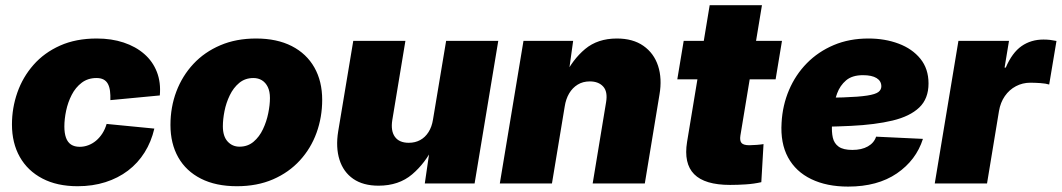

<svg xmlns="http://www.w3.org/2000/svg" viewBox="-20 -689 3987 721"><path d="M271.5 10.3Q194.3 10.3 139.2 -18.6Q84 -47.4 54.4 -99.6Q24.9 -151.9 24.9 -221.7Q24.9 -283.7 45.2 -341.6Q65.4 -399.4 105.7 -445.3Q146 -491.2 205.6 -517.8Q265.1 -544.4 343.3 -544.4Q398.9 -544.4 444.3 -529.3Q489.7 -514.2 521.7 -486.3Q553.7 -458.5 569.1 -418.9Q584.5 -379.4 580.1 -330.6L394.5 -313Q395 -332 393.1 -347.4Q391.1 -362.8 385.3 -373.8Q379.4 -384.8 368.9 -390.4Q358.4 -396 342.3 -396Q310.1 -396 286.9 -378.4Q263.7 -360.8 249.3 -332.8Q234.9 -304.7 228.3 -273.2Q221.7 -241.7 221.7 -213.9Q221.7 -189 227.8 -171.9Q233.9 -154.8 246.8 -146.2Q259.8 -137.7 279.3 -137.7Q295.9 -137.7 311.5 -143.6Q327.1 -149.4 340.6 -160.6Q354 -171.9 364.3 -187.7Q374.5 -203.6 380.4 -223.6L559.6 -206.1Q547.9 -156.2 522.9 -116.5Q498 -76.7 460.7 -48.3Q423.3 -20 375.7 -4.9Q328.1 10.3 271.5 10.3Z M869.6 10.3Q790.5 10.3 734.6 -18.1Q678.7 -46.4 649.4 -98.1Q620.1 -149.9 620.1 -219.7Q620.1 -286.6 642.3 -345.5Q664.6 -404.3 706.3 -449Q748 -493.7 807.4 -519Q866.7 -544.4 941.4 -544.4Q1020 -544.4 1075.7 -515.9Q1131.3 -487.3 1160.6 -435.5Q1189.9 -383.8 1189.9 -314Q1189.9 -249 1168.7 -190.4Q1147.5 -131.8 1106.2 -86.7Q1064.9 -41.5 1005.4 -15.6Q945.8 10.3 869.6 10.3ZM879.4 -138.2Q910.2 -138.2 932.1 -156.7Q954.1 -175.3 967.5 -203.9Q981 -232.4 987.3 -263.7Q993.7 -294.9 993.7 -320.8Q993.7 -345.7 985.6 -362.3Q977.5 -378.9 963.6 -387.5Q949.7 -396 931.6 -396Q900.4 -396 878.4 -377.7Q856.4 -359.4 842.8 -331.1Q829.1 -302.7 823 -271.7Q816.9 -240.7 816.9 -214.8Q816.9 -177.2 834.7 -157.7Q852.5 -138.2 879.4 -138.2Z M1401.4 8.3Q1343.8 8.3 1306.6 -17.3Q1269.5 -43 1254.9 -89.1Q1240.2 -135.3 1250 -195.8L1306.6 -535.6H1502.4L1453.1 -237.8Q1446.8 -197.8 1462.9 -175.3Q1479 -152.8 1515.1 -152.8Q1539.1 -152.8 1557.9 -163.1Q1576.7 -173.3 1589.1 -192.9Q1601.6 -212.4 1606 -240.2L1655.3 -535.6H1851.1L1762.2 0H1575.2L1595.7 -140.6H1608.4Q1577.6 -76.7 1527.6 -34.2Q1477.5 8.3 1401.4 8.3Z M2100.6 -289.1 2052.7 0H1856.9L1945.8 -535.6H2132.3L2112.8 -395.5L2099.1 -401.4Q2129.9 -465.3 2177.2 -504.9Q2224.6 -544.4 2296.4 -544.4Q2356.9 -544.4 2396.2 -516.8Q2435.5 -489.3 2451.2 -441.7Q2466.8 -394 2456.5 -334L2401.4 0H2205.6L2255.9 -304.7Q2262.7 -344.7 2245.1 -364Q2227.5 -383.3 2194.8 -383.3Q2168.9 -383.3 2149.4 -371.3Q2129.9 -359.4 2117.4 -338.4Q2105 -317.4 2100.6 -289.1Z M2916.5 -535.6 2892.6 -391.1H2523.4L2547.4 -535.6ZM2645 -669.4H2841.3L2760.3 -179.7Q2757.3 -160.6 2764.6 -152.1Q2772 -143.6 2793.9 -143.6Q2804.2 -143.6 2822.3 -145Q2840.3 -146.5 2847.2 -147.9L2838.9 -4.9Q2811 1.5 2780.8 3.4Q2750.5 5.4 2721.7 5.4Q2626.5 5.4 2586.7 -34.9Q2546.9 -75.2 2560.1 -156.2Z M3165 11.7Q3084.5 11.7 3026.4 -16.4Q2968.3 -44.4 2939.2 -97.9Q2910.2 -151.4 2915 -228Q2918.5 -293.5 2942.9 -350.8Q2967.3 -408.2 3010 -451.7Q3052.7 -495.1 3111.1 -519.8Q3169.4 -544.4 3241.2 -544.4Q3303.2 -544.4 3354.5 -525.1Q3405.8 -505.9 3436.3 -468.3Q3466.8 -430.7 3466.8 -375.5Q3466.8 -318.4 3431.9 -285.2Q3397 -252 3331.8 -236.3Q3266.6 -220.7 3175.5 -216.3Q3084.5 -211.9 2971.7 -211.9L2989.7 -321.3Q3086.4 -321.3 3145.8 -323.2Q3205.1 -325.2 3236.3 -330.1Q3267.6 -335 3278.6 -343.5Q3289.6 -352.1 3289.6 -364.7Q3289.6 -384.8 3271.7 -395.8Q3253.9 -406.7 3220.7 -406.7Q3180.2 -406.7 3157.2 -387.2Q3134.3 -367.7 3123.5 -338.1Q3112.8 -308.6 3109.4 -277.3Q3106 -246.1 3104.5 -222.7Q3102.5 -193.8 3107.4 -172.1Q3112.3 -150.4 3129.4 -138.2Q3146.5 -126 3180.7 -126Q3215.8 -126 3239 -139.2Q3262.2 -152.3 3270 -175.8L3445.8 -167.5Q3420.4 -87.4 3347.9 -37.8Q3275.4 11.7 3165 11.7Z M3490.2 0 3579.1 -535.6H3769L3752.4 -435.1H3756.8Q3780.8 -491.2 3816.2 -515.9Q3851.6 -540.5 3898.4 -540.5Q3911.6 -540.5 3923.8 -539.1Q3936 -537.6 3947.3 -535.2L3919.9 -371.6Q3907.7 -375.5 3886.5 -377Q3865.2 -378.4 3849.1 -378.4Q3819.8 -378.4 3794.9 -365.2Q3770 -352.1 3753.4 -328.1Q3736.8 -304.2 3731.4 -272L3686.5 0Z"/></svg>

Font: Inter 20pt Black
Style: Italic
Weight: 900
Italic angle: -9.3988°
Version: Version 4.001;git-66647c0bb